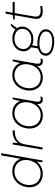

<svg xmlns="http://www.w3.org/2000/svg" viewBox="1168 -1928 963 3339"><g transform="rotate(-90 1649.5 -258.5)"><path d="M500 0H528L655 -720H617L558 -384C527 -469 447 -526 338 -526C166 -526 61 -379 61 -227C61 -93 154 4 296 4C384 4 458 -35 508 -99C502 -60 500 -20 500 0ZM337 -489C443 -489 537 -421 537 -293C537 -279 536 -265 534 -251L532 -239C512 -126 428 -33 303 -33C180 -33 101 -113 101 -230C101 -363 191 -489 337 -489Z M717 0H755L811 -317C829 -423 914 -482 1027 -482C1034 -482 1040 -482 1046 -481L1053 -520H1041C948 -520 875 -488 829 -426C834 -462 837 -497 836 -520H807Z M1585 4C1603 4 1616 2 1634 -2L1640 -38C1624 -33 1611 -32 1593 -32C1549 -32 1545 -68 1554 -121L1624 -520H1594C1581 -477 1571 -433 1562 -390C1530 -472 1454 -526 1351 -526C1184 -526 1083 -379 1083 -226C1083 -93 1172 5 1309 5C1392 5 1463 -32 1511 -93C1505 -29 1534 4 1585 4ZM1350 -489C1452 -489 1542 -420 1542 -293C1542 -157 1457 -32 1315 -32C1198 -32 1123 -112 1123 -230C1123 -362 1209 -489 1350 -489Z M2246 4C2264 4 2277 2 2295 -2L2301 -38C2285 -33 2272 -32 2254 -32C2210 -32 2206 -68 2215 -121L2285 -520H2255C2242 -477 2232 -433 2223 -390C2191 -472 2115 -526 2012 -526C1845 -526 1744 -379 1744 -226C1744 -93 1833 5 1970 5C2053 5 2124 -32 2172 -93C2166 -29 2195 4 2246 4ZM2011 -489C2113 -489 2203 -420 2203 -293C2203 -157 2118 -32 1976 -32C1859 -32 1784 -112 1784 -230C1784 -362 1870 -489 2011 -489Z M2638 -160C2763 -160 2857 -246 2857 -356C2857 -390 2847 -421 2829 -446L2907 -549L2869 -551C2846 -526 2825 -500 2806 -472C2769 -506 2713 -526 2647 -526C2520 -526 2426 -440 2426 -330C2426 -273 2454 -228 2497 -199L2476 -78C2403 -58 2350 -12 2350 59C2350 166 2494 203 2595 203C2718 203 2810 149 2810 56C2810 -53 2671 -90 2568 -90C2550 -90 2532 -89 2515 -86L2531 -181C2563 -167 2599 -160 2638 -160ZM2600 168C2508 168 2389 141 2389 56C2389 -22 2472 -55 2562 -55C2656 -55 2772 -28 2772 58C2772 129 2704 168 2600 168ZM2639 -196C2534 -196 2466 -253 2466 -333C2466 -425 2543 -489 2645 -489C2750 -489 2818 -432 2818 -352C2818 -260 2739 -196 2639 -196Z M3105 3C3139 5 3185 1 3211 -6L3217 -41C3191 -35 3144 -32 3116 -34C3050 -38 3020 -74 3033 -147L3091 -484H3281L3287 -520H3097L3119 -645L3081 -639L3060 -520C3036 -518 3000 -513 2981 -508L2977 -484H3054L2994 -144C2977 -49 3020 -2 3105 3Z"/></g></svg>

Font: Fixel Display 20240404 ExLight
Style: Italic
Weight: 200
Italic angle: -10°
Designer: AlfaBravo + MacPaw
Foundry: Kyrylo Tkachov, Marchela Mozhyna, Serhii Makarenko, Maria Weinstein, Zakhar Kryvoshyya
Version: Version 1.211;Glyphs 3.2 (3225)